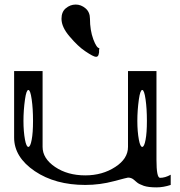

<svg xmlns="http://www.w3.org/2000/svg" viewBox="-20 -812 790 843"><path d="M625 -281.2Q625 -335 619.1 -376Q613.3 -417 604.5 -417Q595.7 -417 589.8 -376Q583 -328.1 583 -281.2Q583 -234.4 589.8 -198.2Q595.7 -167 604.5 -167Q613.3 -167 619.1 -198.2Q625 -228.5 625 -281.2ZM125 -281.2Q125 -335 119.1 -376Q113.3 -417 104.5 -417Q95.7 -417 89.8 -376Q83 -328.1 83 -281.2Q83 -234.4 89.8 -198.2Q95.7 -167 104.5 -167Q113.3 -167 119.1 -198.2Q125 -228.5 125 -281.2ZM667 -500V-110.4Q667 -31.2 682.6 -31.2Q705.1 -31.2 729.5 -44.9V0Q697.3 10.7 667 10.7Q631.8 10.7 611.3 3.9Q589.8 -3.9 582 -10.7Q574.2 -17.6 564.5 -25.4Q554.7 -32.2 542 -32.2Q539.1 -32.2 480.5 -16.6Q418.9 0 354.5 0Q222.7 0 132.8 -60.5Q42 -122.1 42 -208V-500H167V-167Q167 -116.2 221.7 -79.1Q276.4 -42 354.5 -42Q429.7 -42 486.3 -79.1Q542 -115.2 542 -167V-500ZM312.5 -792Q335.9 -792 355.5 -775.4Q375 -758.8 375 -729.5Q375 -679.7 389.6 -639.6Q404.3 -600.6 416 -600.6V-597.7Q415 -594.7 415 -591.8V-582Q415 -581.1 413.1 -573.2Q412.1 -568.4 409.2 -565.4Q406.2 -562.5 401.4 -562.5Q390.6 -562.5 354.5 -586.9Q323.2 -607.4 285.2 -652.3Q250 -693.4 250 -729.5Q250 -759.8 268.6 -775.4Q288.1 -792 312.5 -792Z"/></svg>

Font: okolaksMetalik
Style: bold
Weight: 700
Width: 7
Version: Version 0.6